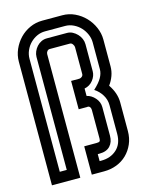

<svg xmlns="http://www.w3.org/2000/svg" viewBox="-115 -831 692 903"><g transform="rotate(-15 231.0 -380.0)"><path d="M238 -313V-451H278Q284 -451 290.5 -456Q297 -461 297 -469V-600Q297 -606 291.5 -614Q286 -622 278 -622H180Q172 -622 167 -615.5Q162 -609 162 -602V0H24V-602Q24 -633 36.5 -661.5Q49 -690 70 -712Q91 -734 119.5 -747Q148 -760 180 -760H278Q310 -760 338.5 -746.5Q367 -733 388.5 -710.5Q410 -688 422.5 -659Q435 -630 435 -600V-469Q435 -446 427 -424Q419 -402 405 -383Q435 -339 435 -294V-155Q435 -120 422.5 -91.5Q410 -63 389 -42.5Q368 -22 339.5 -11Q311 0 278 0H218V-138H278Q290 -138 293.5 -141.5Q297 -145 297 -155V-294Q297 -303 292 -309Q287 -315 278 -313ZM76 -52H110V-602Q110 -615 115.5 -628Q121 -641 130.5 -651.5Q140 -662 152.5 -668Q165 -674 180 -674H278Q292 -674 304.5 -667.5Q317 -661 327 -650.5Q337 -640 342.5 -627Q348 -614 348 -600V-469Q348 -446 332 -425.5Q316 -405 290 -400V-364Q313 -359 330.5 -339Q348 -319 348 -294V-155Q348 -124 330.5 -105Q313 -86 278 -86H270V-52H278Q324 -52 353.5 -79Q383 -106 383 -155V-294Q383 -321 369 -344Q355 -367 332 -382Q360 -408 371.5 -428.5Q383 -449 383 -469V-600Q383 -620 374.5 -639.5Q366 -659 352 -674Q338 -689 318.5 -698.5Q299 -708 278 -708H180Q159 -708 140.5 -699.5Q122 -691 107.5 -676.5Q93 -662 84.5 -642.5Q76 -623 76 -602Z"/></g></svg>

Font: Aurach Bi
Style: Regular
Weight: 400
Designer: Peter Wiegel
Foundry: Peter Wiegel
Version: Version 1.002